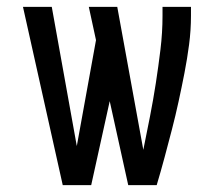

<svg xmlns="http://www.w3.org/2000/svg" viewBox="-20 -540 640 560"><path d="M163 0 47 -520H131L204 -114L260 -423L239 -520H322L398 -103Q408 -152 417.5 -200.5Q427 -249 434.5 -297.5Q442 -346 448 -395.5Q454 -445 454 -494V-520H537V-494Q537 -452 531.5 -410Q526 -368 518 -327Q510 -286 501 -244.5Q492 -203 481.5 -162.5Q471 -122 460 -81Q449 -40 437 0H354L300 -245L246 0Z"/></svg>

Font: Zed Mono Extended
Style: Regular
Weight: 400
Width: 7
Monospace: yes
Designer: Belleve Invis
Foundry: Belleve Invis
Version: Version 1.0.0; ttfautohint (v1.8.4)